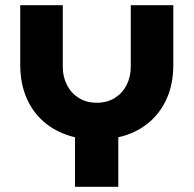

<svg xmlns="http://www.w3.org/2000/svg" viewBox="-20 -720 746 740"><path d="M269 0V-191Q205 -206 157.5 -243.5Q110 -281 84 -338.5Q58 -396 58 -471V-700H222V-462Q222 -424 238 -392.5Q254 -361 283.5 -342.5Q313 -324 353 -324Q393 -324 422.5 -342.5Q452 -361 468 -392.5Q484 -424 484 -462V-700H648V-471Q648 -396 622 -338.5Q596 -281 548 -243Q500 -205 436 -191V0Z"/></svg>

Font: MuseoModerno Thin
Style: Bold
Weight: 700
Version: Version 1.003